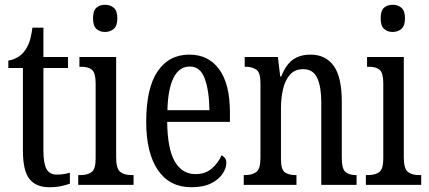

<svg xmlns="http://www.w3.org/2000/svg" viewBox="-20 -775 1797 805"><path d="M187 10Q131 10 103.5 -24.5Q76 -59 76 -145V-490H15V-521Q59 -529 82 -560Q94 -575 102 -596Q110 -617 116 -659H162V-536H265V-490H162V-144Q162 -90 175 -66.5Q188 -43 217 -43Q234 -43 247 -45Q260 -47 273 -51V-5Q260 0 238 5Q216 10 187 10Z M420 -641Q398 -641 384 -654Q370 -667 370 -698Q370 -730 384 -742.5Q398 -755 420 -755Q442 -755 457 -742.5Q472 -730 472 -698Q472 -667 457 -654Q442 -641 420 -641ZM308 0V-41H318Q347 -41 364 -53.5Q381 -66 381 -110V-425Q381 -469 366 -482Q351 -495 323 -495H313V-536H467V-115Q467 -68 484 -54.5Q501 -41 530 -41H540V0Z M782 10Q691 10 642 -62Q593 -134 593 -264Q593 -405 640.5 -475.5Q688 -546 774 -546Q854 -546 899 -484.5Q944 -423 944 -304V-264H681Q682 -152 712.5 -98.5Q743 -45 800 -45Q841 -45 868 -68.5Q895 -92 909 -124Q917 -120 923 -112.5Q929 -105 929 -91Q929 -71 913.5 -47Q898 -23 865.5 -6.5Q833 10 782 10ZM858 -313Q857 -395 838.5 -445.5Q820 -496 776 -496Q731 -496 707.5 -448.5Q684 -401 682 -313Z M1002 0V-41H1009Q1036 -41 1054 -53.5Q1072 -66 1072 -113V-427Q1072 -471 1054.5 -483Q1037 -495 1011 -495H1006V-536H1145L1155 -454H1159Q1179 -505 1209 -525.5Q1239 -546 1282 -546Q1345 -546 1379 -499Q1413 -452 1413 -349V-113Q1413 -66 1429 -53.5Q1445 -41 1471 -41H1475V0H1327V-347Q1327 -411 1310 -448Q1293 -485 1251 -485Q1216 -485 1195.5 -461.5Q1175 -438 1166.5 -400.5Q1158 -363 1158 -321V-108Q1158 -63 1175 -52Q1192 -41 1218 -41H1223V0Z M1626 -641Q1604 -641 1590 -654Q1576 -667 1576 -698Q1576 -730 1590 -742.5Q1604 -755 1626 -755Q1648 -755 1663 -742.5Q1678 -730 1678 -698Q1678 -667 1663 -654Q1648 -641 1626 -641ZM1514 0V-41H1524Q1553 -41 1570 -53.5Q1587 -66 1587 -110V-425Q1587 -469 1572 -482Q1557 -495 1529 -495H1519V-536H1673V-115Q1673 -68 1690 -54.5Q1707 -41 1736 -41H1746V0Z"/></svg>

Font: Noto Serif ExtraCondensed
Style: Regular
Weight: 400
Width: 2
Designer: Monotype Design Team
Foundry: Monotype Imaging Inc.
Version: Version 2.015